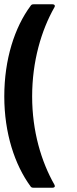

<svg xmlns="http://www.w3.org/2000/svg" viewBox="-22 -780 358 896"><path d="M223 96C230 96 234 93 234 88C234 87 233 85 232 82C171 -25 128 -167 128 -330C128 -494 171 -639 232 -746C233 -748 234 -750 234 -752C234 -755 232 -760 223 -760H135C128 -760 124 -758 121 -753C46 -652 -2 -503 -2 -330C-2 -158 47 -11 120 89C123 94 127 96 134 96Z"/></svg>

Font: Barlow SemiBold Numbers
Style: Regular
Weight: 600
Designer: Jeremy Tribby
Foundry: Tribby Type
Version: Version 1.408